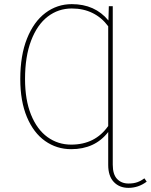

<svg xmlns="http://www.w3.org/2000/svg" viewBox="-20 -711 729 928"><path d="M689 167Q649 197 601 197Q557 197 530 168.5Q503 140 503 86V-73Q439 10 324 10Q254 10 198 -29.5Q142 -69 110 -145.5Q78 -222 78 -329Q78 -443 110.5 -524.5Q143 -606 199.5 -648.5Q256 -691 327 -691Q439 -691 504 -612L506 -681H525V85Q525 132 546 154Q567 176 601 176Q626 176 644 169.5Q662 163 678 151ZM503 -102V-584Q472 -626 427.5 -648Q383 -670 327 -670Q262 -670 211 -631Q160 -592 130.5 -515Q101 -438 101 -329Q101 -228 130 -156.5Q159 -85 209.5 -48.5Q260 -12 324 -12Q440 -12 503 -102Z"/></svg>

Font: Fira Sans Thin
Style: Regular
Weight: 100
Designer: bBox Type GmbH & Carrois Corporate GbR & Edenspiekermann AG
Foundry: bBox Type GmbH & Carrois Corporate GbR & Edenspiekermann AG
Version: Version 4.301